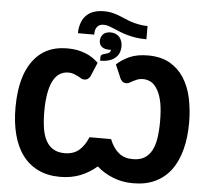

<svg xmlns="http://www.w3.org/2000/svg" viewBox="-62 -1035 1202 1110"><g transform="rotate(5 539.0 -480.0)"><path d="M754.9 -904.8V-828.1Q719.7 -828.1 691.4 -832.5Q668.9 -835.9 639.2 -844.2Q615.7 -850.6 596.7 -858.9Q590.8 -861.3 578.6 -866.5Q566.4 -871.6 560.5 -874Q534.2 -884.3 529.8 -885.7Q515.6 -890.1 501.5 -890.1Q477.5 -890.1 464.8 -875Q451.7 -860.4 451.7 -828.6H357.4Q357.4 -861.3 367.7 -889.6Q377 -916 395.5 -933.6Q414.1 -951.7 439.5 -960Q465.8 -968.3 497.1 -968.3Q521.5 -968.3 542 -963.9Q562.5 -959 581.5 -952.1Q588.9 -949.7 618.7 -937Q648.4 -924.3 658.2 -921.4Q680.7 -914.1 702.1 -910.2Q726.6 -904.8 754.9 -904.8ZM499 -681.6V-704.1Q499 -710.9 504.4 -715.3Q510.7 -720.7 522.9 -722.7Q537.6 -726.1 546.9 -731.9Q554.7 -737.3 556.2 -749.5Q554.7 -749 547.9 -749Q530.8 -749 519 -752.9Q507.3 -756.8 500.5 -763.7Q493.7 -769.5 490.7 -777.8Q487.3 -787.1 487.3 -795.4Q487.3 -817.9 502.4 -834.5Q517.6 -849.6 545.9 -849.6Q562.5 -849.6 576.2 -843.3Q589.8 -836.9 597.7 -827.6Q605.5 -818.4 610.4 -804.2Q615.2 -789.6 615.2 -774.9Q615.2 -755.9 607.9 -736.3Q601.1 -719.7 585.9 -707Q572.3 -694.8 549.8 -688Q526.4 -681.2 499 -681.6ZM627 -585.9 591.8 -668Q621.6 -696.3 667 -716.8Q710.9 -735.8 772.9 -735.8Q846.2 -735.8 897.9 -707.5Q949.7 -677.7 981.4 -628.9Q1014.2 -577.6 1028.3 -512.7Q1043 -442.4 1043 -370.1Q1043 -282.7 1024.9 -213.9Q1006.3 -143.1 971.2 -95.2Q934.6 -45.4 879.9 -19Q825.7 7.8 751.5 7.8Q687.5 7.8 635.7 -12.7Q581.5 -33.7 539.1 -71.3Q496.6 -34.2 442.9 -12.7Q390.1 7.8 326.7 7.8Q252.9 7.8 198.7 -19Q143.1 -45.9 107.4 -95.2Q71.8 -142.6 53.2 -213.9Q35.2 -282.7 35.2 -370.1Q35.2 -421.4 41.5 -467.3Q48.3 -513.7 61.5 -554.7Q74.7 -594.2 96.7 -628.4Q119.1 -662.6 147.9 -686Q179.2 -710.9 216.8 -723.1Q256.3 -735.8 305.2 -735.8Q337.4 -735.8 362.3 -731Q386.7 -726.1 411.1 -716.8Q431.2 -709 452.1 -695.3Q464.8 -687 485.8 -668L451.2 -585.9Q442.4 -572.8 435.1 -568.8Q427.2 -564.9 417 -564.9Q406.7 -564.9 398.4 -569.8Q392.6 -573.2 378.9 -581.1Q370.1 -585.4 354.5 -591.8Q340.8 -597.2 322.3 -597.2Q295.9 -597.2 272.9 -583.5Q251 -570.3 234.9 -540.5Q220.2 -513.7 211.4 -466.8Q203.1 -421.4 203.1 -360.4Q203.1 -307.1 210 -263.2Q216.8 -220.2 233.4 -190.9Q250 -161.1 275.9 -146.5Q301.3 -130.9 340.8 -130.9Q390.6 -130.9 422.9 -157.2Q455.1 -183.6 476.6 -235.4H601.6Q623 -182.6 655.3 -157.2Q686.5 -130.9 736.8 -130.9Q777.3 -130.9 802.7 -146.5Q827.6 -160.2 845.2 -190.9Q861.3 -220.7 868.2 -263.2Q875 -307.1 875 -360.4Q875 -424.3 867.2 -466.8Q858.9 -510.7 842.8 -540.5Q826.2 -570.3 805.7 -583.5Q782.2 -597.2 755.4 -597.2Q737.3 -597.2 723.6 -591.8Q707.5 -585.4 699.7 -581.1Q690.9 -576.2 679.7 -569.8Q671.4 -564.9 661.1 -564.9Q650.9 -564.9 643.1 -568.8Q635.7 -572.8 627 -585.9Z"/></g></svg>

Font: Lato-ExtraBold
Style: Regular
Weight: 500
Designer: Lukasz Dziedzic with Adam Twardoch and Botio Nikoltchev
Foundry: tyPoland Lukasz Dziedzic
Version: ""